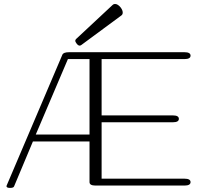

<svg xmlns="http://www.w3.org/2000/svg" viewBox="-20 -922 1003 954"><path d="M376 -695.3Q368.7 -695.3 361.3 -704.6Q354 -713.9 354 -719.7Q354 -724.1 358.4 -728.5L539.6 -897.5Q544.4 -902.3 551.3 -902.3Q565.4 -902.3 579.6 -884.8Q589.8 -871.1 589.8 -859.4Q589.8 -850.1 583 -845.2L383.8 -698.2Q379.4 -695.3 376 -695.3ZM143.6 -219.2 49.8 4.4Q46.9 11.7 29.8 11.7Q12.2 11.7 12.2 2.9Q12.2 2.4 13.2 -0.5L290 -650.4Q295.4 -662.6 323.7 -662.6H896.5Q926.8 -662.6 926.8 -645.5Q926.8 -628.4 896.5 -628.4H484.9V-348.6H838.9Q868.7 -348.6 868.7 -331.5Q868.7 -314.5 838.9 -314.5H484.9V-34.2H896.5Q926.8 -34.2 926.8 -17.1Q926.8 0 896.5 0H454.6Q424.8 0 424.8 -17.1V-219.2ZM424.8 -253.4V-628.4H317.4L157.7 -253.4Z"/></svg>

Font: Gayathri Thin
Style: Regular
Weight: 100
Designer: Binoy Dominic <binoy.domenic@gmail.com>
Foundry: SMC
Version: Version 1.000